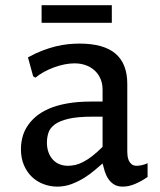

<svg xmlns="http://www.w3.org/2000/svg" viewBox="-20 -691 601 721"><path d="M365.2 -77.1Q353 -66.9 335.7 -52Q318.4 -37.1 296.6 -23.4Q274.9 -9.8 249.3 0Q223.6 9.8 194.8 9.8Q168.9 9.8 144.3 0.7Q119.6 -8.3 100.6 -26.1Q81.5 -43.9 70.1 -70.3Q58.6 -96.7 58.6 -130.9Q58.6 -151.9 63.7 -173.3Q68.8 -194.8 81.1 -214.6Q93.3 -234.4 113 -251.7Q132.8 -269 161.9 -282Q190.9 -294.9 230.5 -302.2Q270 -309.6 321.3 -309.6H365.2V-354.5Q365.2 -377 357.4 -395Q349.6 -413.1 335.7 -426Q321.8 -439 302.5 -446Q283.2 -453.1 259.8 -453.1Q242.2 -453.1 222.4 -449.2Q202.6 -445.3 182.9 -438Q163.1 -430.7 145 -420.9Q127 -411.1 113.3 -399.4L104.5 -404.3L85 -475.6Q113.3 -491.2 139.6 -501.2Q166 -511.2 190.2 -517.1Q214.4 -522.9 236.3 -525.1Q258.3 -527.3 278.3 -527.3Q369.6 -527.3 413.8 -489.5Q458 -451.7 458 -376V-121.1Q458 -114.7 459 -105.7Q460 -96.7 463.6 -88.4Q467.3 -80.1 474.4 -74.2Q481.4 -68.4 493.7 -68.4Q500.5 -68.4 511.7 -70.6Q522.9 -72.8 534.2 -78.1V-26.4Q510.7 -10.3 487.1 -0.2Q463.4 9.8 441.4 9.8Q421.4 9.8 408.4 1.7Q395.5 -6.3 387 -19Q378.4 -31.7 373.5 -47.1Q368.7 -62.5 365.2 -77.1ZM365.2 -252.9H328.1Q271 -252.9 237.1 -244.9Q203.1 -236.8 185.3 -223.4Q167.5 -210 161.9 -192.4Q156.2 -174.8 156.2 -155.8Q156.2 -135.3 162.1 -119.1Q168 -103 178.5 -91.6Q189 -80.1 203.6 -74.2Q218.3 -68.4 235.4 -68.4Q248.5 -68.4 262.5 -71.5Q276.4 -74.7 292.2 -82.8Q308.1 -90.8 325.9 -104.5Q343.8 -118.2 365.2 -139.6ZM136.2 -671.4H399.9V-605.5H136.2Z"/></svg>

Font: Proza Libre
Style: Regular
Weight: 400
Designer: Jasper de Waard
Foundry: Jasper de Waard
Version: Version 1.000; ttfautohint (v1.4.1.8-43bc)